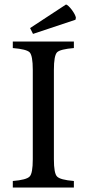

<svg xmlns="http://www.w3.org/2000/svg" viewBox="-20 -835 387 855"><path d="M318 -756 316 -747 127 -684 114 -710 274 -815Q283 -813 300 -791Q316 -769 318 -756ZM309 0H37V-29Q98 -34 112 -49Q126 -63 126 -126V-524Q126 -587 112 -602Q98 -616 37 -621V-650H309V-621Q248 -616 234 -602Q220 -587 220 -524V-126Q220 -63 234 -49Q248 -34 309 -29Z"/></svg>

Font: Ponomar
Style: Regular
Weight: 400
Version: Version 1.301; ttfautohint (v1.8.4.7-5d5b)